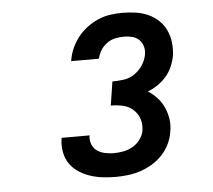

<svg xmlns="http://www.w3.org/2000/svg" viewBox="-43 -890 687 620"><g transform="rotate(-5 300.0 -580.0)"><path d="M308 -317Q287 -317 266 -319.5Q245 -322 225.5 -328.5Q206 -335 189 -346Q172 -357 160.5 -373.5Q149 -390 145 -411Q141 -432 144 -453Q144 -454 144.5 -455.5Q145 -457 145 -458H236Q236 -458 235.5 -457.5Q235 -457 235 -456Q233 -442 238.5 -428.5Q244 -415 255 -407.5Q266 -400 280 -397Q294 -394 308 -394Q324 -394 340 -397Q356 -400 370.5 -408.5Q385 -417 395 -431Q405 -445 407 -460Q410 -480 403.5 -498Q397 -516 383 -528Q369 -540 350 -544Q331 -548 312 -548L324 -625Q342 -625 360.5 -627.5Q379 -630 395 -640.5Q411 -651 422 -667.5Q433 -684 436 -701Q439 -715 435.5 -728Q432 -741 423 -750Q414 -759 401 -762.5Q388 -766 374 -766Q360 -766 345.5 -763Q331 -760 318.5 -751Q306 -742 298 -729Q290 -716 287 -702H197Q200 -722 208 -741Q216 -760 229 -777Q242 -794 259 -807Q276 -820 295 -828.5Q314 -837 334.5 -840Q355 -843 374 -843Q396 -843 417.5 -840Q439 -837 458 -828.5Q477 -820 492 -806Q507 -792 515.5 -773.5Q524 -755 526.5 -734Q529 -713 526 -691Q523 -674 515.5 -656.5Q508 -639 496 -625Q484 -611 468 -600Q452 -589 435 -583Q451 -573 464.5 -558.5Q478 -544 486 -526Q494 -508 497 -488Q500 -468 496 -447Q493 -427 484 -408Q475 -389 460 -373Q445 -357 426.5 -346Q408 -335 388.5 -328.5Q369 -322 348.5 -319.5Q328 -317 308 -317Z"/></g></svg>

Font: Iosevka Curly Extended Oblique
Style: Bold
Weight: 700
Width: 7
Italic angle: -9°
Monospace: yes
Designer: Belleve Invis
Foundry: Belleve Invis
Version: Version 11.1.0; ttfautohint (v1.8.3)